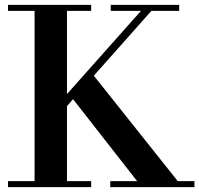

<svg xmlns="http://www.w3.org/2000/svg" viewBox="-20 -774 824 794"><path d="M436 0V-25H547L282 -364L257 -335V-25H357V0H13V-25H123V-729H13V-754H357V-729H257V-385L563 -729H438V-754H721V-729H606L368 -461L715 -25H784V0Z"/></svg>

Font: Libre Bodoni
Style: Regular
Weight: 400
Designer: Pablo Impallari, Rodrigo Fuenzalida
Foundry: Pablo Impallari, Rodrigo Fuenzalida
Version: Version 1.001